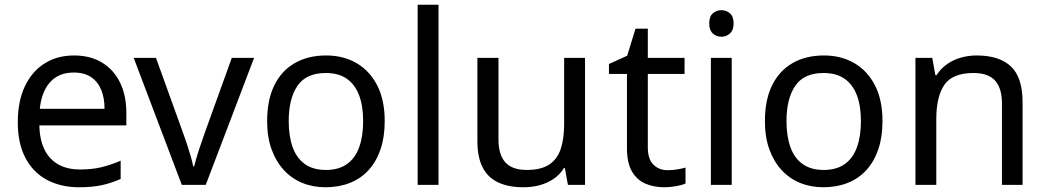

<svg xmlns="http://www.w3.org/2000/svg" viewBox="-20 -831 4415 810"><path d="M292 -597Q361 -597 410.5 -567Q460 -537 486.5 -482.5Q513 -428 513 -355V-302H146Q148 -211 192.5 -163.5Q237 -116 317 -116Q368 -116 407.5 -125.5Q447 -135 489 -153V-76Q448 -58 408 -49.5Q368 -41 313 -41Q237 -41 178.5 -72Q120 -103 87.5 -164.5Q55 -226 55 -315Q55 -403 84.5 -466Q114 -529 167.5 -563Q221 -597 292 -597ZM291 -525Q228 -525 191.5 -484.5Q155 -444 148 -372H421Q421 -418 407 -452Q393 -486 364.5 -505.5Q336 -525 291 -525Z M747 -51 544 -587H638L752 -271Q760 -249 769 -222Q778 -195 785 -170.5Q792 -146 795 -129H799Q803 -146 810.5 -171Q818 -196 827.5 -223Q837 -250 844 -271L958 -587H1052L848 -51Z M1603 -320Q1603 -253 1585.5 -201.5Q1568 -150 1535.5 -114Q1503 -78 1456.5 -59.5Q1410 -41 1353 -41Q1300 -41 1255 -59.5Q1210 -78 1177 -114Q1144 -150 1125.5 -201.5Q1107 -253 1107 -320Q1107 -409 1137 -470.5Q1167 -532 1223 -564.5Q1279 -597 1356 -597Q1429 -597 1484.5 -564.5Q1540 -532 1571.5 -470.5Q1603 -409 1603 -320ZM1198 -320Q1198 -257 1214.5 -210.5Q1231 -164 1266 -139Q1301 -114 1355 -114Q1409 -114 1444 -139Q1479 -164 1495.5 -210.5Q1512 -257 1512 -320Q1512 -384 1495 -429Q1478 -474 1443.5 -498.5Q1409 -523 1354 -523Q1272 -523 1235 -469Q1198 -415 1198 -320Z M1830 -51H1742V-811H1830Z M2448 -587V-51H2376L2363 -122H2359Q2342 -94 2315 -76Q2288 -58 2256 -49.5Q2224 -41 2189 -41Q2125 -41 2081.5 -61.5Q2038 -82 2016 -125Q1994 -168 1994 -236V-587H2083V-242Q2083 -178 2112 -146Q2141 -114 2202 -114Q2262 -114 2296.5 -136.5Q2331 -159 2345.5 -202.5Q2360 -246 2360 -308V-587Z M2797 -113Q2817 -113 2838 -116.5Q2859 -120 2872 -124V-57Q2858 -50 2832 -45.5Q2806 -41 2782 -41Q2740 -41 2704.5 -55.5Q2669 -70 2647 -106Q2625 -142 2625 -207V-519H2549V-561L2626 -596L2661 -710H2713V-587H2868V-519H2713V-209Q2713 -160 2736.5 -136.5Q2760 -113 2797 -113Z M3067 -587V-51H2979V-587ZM3024 -788Q3044 -788 3059.5 -774.5Q3075 -761 3075 -732Q3075 -704 3059.5 -690Q3044 -676 3024 -676Q3002 -676 2987 -690Q2972 -704 2972 -732Q2972 -761 2987 -774.5Q3002 -788 3024 -788Z M3703 -320Q3703 -253 3685.5 -201.5Q3668 -150 3635.5 -114Q3603 -78 3556.5 -59.5Q3510 -41 3453 -41Q3400 -41 3355 -59.5Q3310 -78 3277 -114Q3244 -150 3225.5 -201.5Q3207 -253 3207 -320Q3207 -409 3237 -470.5Q3267 -532 3323 -564.5Q3379 -597 3456 -597Q3529 -597 3584.5 -564.5Q3640 -532 3671.5 -470.5Q3703 -409 3703 -320ZM3298 -320Q3298 -257 3314.5 -210.5Q3331 -164 3366 -139Q3401 -114 3455 -114Q3509 -114 3544 -139Q3579 -164 3595.5 -210.5Q3612 -257 3612 -320Q3612 -384 3595 -429Q3578 -474 3543.5 -498.5Q3509 -523 3454 -523Q3372 -523 3335 -469Q3298 -415 3298 -320Z M4100 -597Q4196 -597 4245 -550.5Q4294 -504 4294 -400V-51H4207V-394Q4207 -459 4178 -491Q4149 -523 4087 -523Q3998 -523 3964 -473Q3930 -423 3930 -329V-51H3842V-587H3913L3926 -514H3931Q3949 -542 3975.5 -560.5Q4002 -579 4034 -588Q4066 -597 4100 -597Z"/></svg>

Font: Noto Sans Tamil UI
Style: Regular
Weight: 400
Designer: Jelle Bosma - Monotype Design Team
Foundry: Monotype Imaging Inc.
Version: Version 2.004